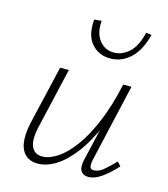

<svg xmlns="http://www.w3.org/2000/svg" viewBox="-100 -725 706 809"><g transform="rotate(15 253.0 -320.5)"><path d="M138 5Q116 5 98.5 -4Q81 -13 70.5 -32Q60 -51 58.5 -81Q57 -111 66 -153L126 -410H164L105 -155Q89 -91 101.5 -60Q114 -29 149 -29Q179 -29 214 -51.5Q249 -74 284 -121Q319 -168 349.5 -240.5Q380 -313 401 -410H425Q401 -302 367 -223Q333 -144 294 -93.5Q255 -43 215.5 -19Q176 5 138 5ZM359 4Q344 4 334 -3.5Q324 -11 321.5 -25.5Q319 -40 324 -61L405 -410H437L359 -69Q355 -48 358 -38.5Q361 -29 374 -29Q395 -29 416 -46.5Q437 -64 463 -91L479 -74Q446 -38 416 -17Q386 4 359 4ZM319 -502Q269 -502 237.5 -537.5Q206 -573 212 -643L244 -646Q239 -594 263 -562Q287 -530 328 -530Q362 -530 392.5 -556.5Q423 -583 438 -646L462 -643Q444 -572 406 -537Q368 -502 319 -502Z"/></g></svg>

Font: Ysabeau ExtraLight
Style: Italic
Weight: 250
Italic angle: -12°
Version: Version 2.000;gftools[0.9.27.dev2+g8671c4b]